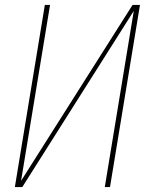

<svg xmlns="http://www.w3.org/2000/svg" viewBox="-20 -755 616 775"><path d="M40 0H70L520 -711L403 0H424L545 -735H515L65 -25L182 -735H161Z"/></svg>

Font: Iosevka Sparkle Thin
Style: Italic
Weight: 100
Italic angle: -9°
Designer: Belleve Invis
Foundry: Belleve Invis
Version: Version 4.5.0; ttfautohint (v1.8.3)